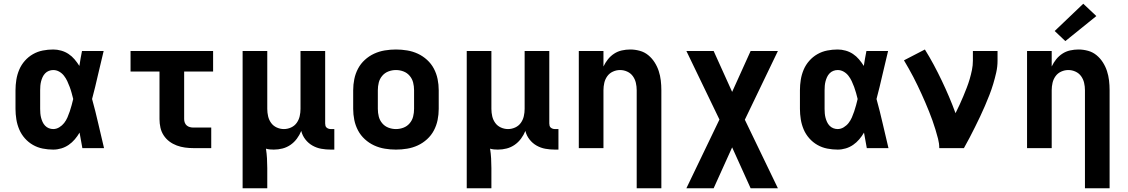

<svg xmlns="http://www.w3.org/2000/svg" viewBox="-20 -793 6040 1028"><path d="M265 8Q237 8 209 2.5Q181 -3 156.5 -17Q132 -31 113 -52.5Q94 -74 83 -100Q72 -126 67.5 -154Q63 -182 63 -210V-310Q63 -338 67.5 -366Q72 -394 83 -420Q94 -446 113 -467.5Q132 -489 156.5 -503Q181 -517 209 -522.5Q237 -528 265 -528Q286 -528 307.5 -522Q329 -516 347 -504Q365 -492 379 -475.5Q393 -459 405 -440Q408 -460 411.5 -480Q415 -500 419 -520H535Q519 -456 504.5 -391.5Q490 -327 473 -263Q491 -198 506 -132Q521 -66 537 0H421Q417 -21 413.5 -41.5Q410 -62 406 -83Q395 -64 380.5 -47Q366 -30 348 -17.5Q330 -5 308.5 1.5Q287 8 265 8ZM265 -102Q282 -102 297.5 -111.5Q313 -121 323.5 -134.5Q334 -148 341 -164Q348 -180 353.5 -196.5Q359 -213 363.5 -229.5Q368 -246 372 -263Q368 -279 363.5 -295.5Q359 -312 353 -328Q347 -344 340 -359Q333 -374 322.5 -387.5Q312 -401 297 -409.5Q282 -418 265 -418Q253 -418 241.5 -413.5Q230 -409 221.5 -400Q213 -391 208 -380Q203 -369 200 -357.5Q197 -346 196 -334Q195 -322 195 -310V-210Q195 -198 196 -186Q197 -174 200 -162.5Q203 -151 208 -140Q213 -129 221.5 -120Q230 -111 241.5 -106.5Q253 -102 265 -102Z M1015 0Q993 0 970.5 -3Q948 -6 926.5 -14Q905 -22 887 -35.5Q869 -49 856.5 -68Q844 -87 839 -109.5Q834 -132 834 -155V-410H679V-520H1121V-410H966V-155Q966 -145 969.5 -136Q973 -127 980 -121Q987 -115 996.5 -112.5Q1006 -110 1015 -110H1111V0Z M1279 215V-520H1411V-210Q1411 -190 1415.5 -170.5Q1420 -151 1431.5 -135Q1443 -119 1461.5 -110.5Q1480 -102 1500 -102Q1520 -102 1538.5 -110.5Q1557 -119 1568.5 -135Q1580 -151 1584.5 -170.5Q1589 -190 1589 -210V-520H1721V-132Q1721 -126 1722.5 -120Q1724 -114 1728.5 -110Q1733 -106 1739 -104Q1745 -102 1751 -102H1770V8H1751Q1725 8 1700 3.5Q1675 -1 1653 -13.5Q1631 -26 1615 -46.5Q1599 -67 1593 -92Q1584 -70 1569.5 -50.5Q1555 -31 1535.5 -17.5Q1516 -4 1493 2Q1470 8 1446 8Q1435 8 1424.5 7Q1414 6 1404 3Q1408 29 1409.5 55Q1411 81 1411 107V215Z M2100 8Q2070 8 2040 3Q2010 -2 1983 -14.5Q1956 -27 1933.5 -47.5Q1911 -68 1897 -94.5Q1883 -121 1877 -150.5Q1871 -180 1871 -210V-310Q1871 -340 1877 -369.5Q1883 -399 1897 -425.5Q1911 -452 1933.5 -472.5Q1956 -493 1983 -505.5Q2010 -518 2040 -523Q2070 -528 2100 -528Q2130 -528 2160 -523Q2190 -518 2217 -505.5Q2244 -493 2266.5 -472.5Q2289 -452 2303 -425.5Q2317 -399 2323 -369.5Q2329 -340 2329 -310V-210Q2329 -180 2323 -150.5Q2317 -121 2303 -94.5Q2289 -68 2266.5 -47.5Q2244 -27 2217 -14.5Q2190 -2 2160 3Q2130 8 2100 8ZM2100 -102Q2121 -102 2140.5 -109.5Q2160 -117 2173.5 -133Q2187 -149 2192 -169Q2197 -189 2197 -210V-310Q2197 -331 2192 -351Q2187 -371 2173.5 -387Q2160 -403 2140.5 -410.5Q2121 -418 2100 -418Q2079 -418 2059.5 -410.5Q2040 -403 2026.5 -387Q2013 -371 2008 -351Q2003 -331 2003 -310V-210Q2003 -189 2008 -169Q2013 -149 2026.5 -133Q2040 -117 2059.5 -109.5Q2079 -102 2100 -102Z M2479 215V-520H2611V-210Q2611 -190 2615.5 -170.5Q2620 -151 2631.5 -135Q2643 -119 2661.5 -110.5Q2680 -102 2700 -102Q2720 -102 2738.5 -110.5Q2757 -119 2768.5 -135Q2780 -151 2784.5 -170.5Q2789 -190 2789 -210V-520H2921V-132Q2921 -126 2922.5 -120Q2924 -114 2928.5 -110Q2933 -106 2939 -104Q2945 -102 2951 -102H2970V8H2951Q2925 8 2900 3.5Q2875 -1 2853 -13.5Q2831 -26 2815 -46.5Q2799 -67 2793 -92Q2784 -70 2769.5 -50.5Q2755 -31 2735.5 -17.5Q2716 -4 2693 2Q2670 8 2646 8Q2635 8 2624.5 7Q2614 6 2604 3Q2608 29 2609.5 55Q2611 81 2611 107V215Z M3389 215V-310Q3389 -330 3384.5 -349.5Q3380 -369 3368.5 -385Q3357 -401 3338.5 -409.5Q3320 -418 3300 -418Q3280 -418 3261.5 -409.5Q3243 -401 3231.5 -385Q3220 -369 3215.5 -349.5Q3211 -330 3211 -310V0H3079V-520H3211V-437Q3221 -458 3235 -475.5Q3249 -493 3268 -505.5Q3287 -518 3309.5 -523Q3332 -528 3354 -528Q3380 -528 3405.5 -521Q3431 -514 3451 -497.5Q3471 -481 3485 -459Q3499 -437 3507 -412.5Q3515 -388 3518 -362Q3521 -336 3521 -310V215Z M3655 215 3832 -153 3655 -520H3801L3900 -301L3999 -520H4145L3968 -152L4145 215H3999L3900 -4L3801 215Z M4465 8Q4437 8 4409 2.5Q4381 -3 4356.5 -17Q4332 -31 4313 -52.5Q4294 -74 4283 -100Q4272 -126 4267.5 -154Q4263 -182 4263 -210V-310Q4263 -338 4267.5 -366Q4272 -394 4283 -420Q4294 -446 4313 -467.5Q4332 -489 4356.5 -503Q4381 -517 4409 -522.5Q4437 -528 4465 -528Q4486 -528 4507.5 -522Q4529 -516 4547 -504Q4565 -492 4579 -475.5Q4593 -459 4605 -440Q4608 -460 4611.5 -480Q4615 -500 4619 -520H4735Q4719 -456 4704.5 -391.5Q4690 -327 4673 -263Q4691 -198 4706 -132Q4721 -66 4737 0H4621Q4617 -21 4613.5 -41.5Q4610 -62 4606 -83Q4595 -64 4580.5 -47Q4566 -30 4548 -17.5Q4530 -5 4508.5 1.5Q4487 8 4465 8ZM4465 -102Q4482 -102 4497.5 -111.5Q4513 -121 4523.5 -134.5Q4534 -148 4541 -164Q4548 -180 4553.5 -196.5Q4559 -213 4563.5 -229.5Q4568 -246 4572 -263Q4568 -279 4563.5 -295.5Q4559 -312 4553 -328Q4547 -344 4540 -359Q4533 -374 4522.5 -387.5Q4512 -401 4497 -409.5Q4482 -418 4465 -418Q4453 -418 4441.5 -413.5Q4430 -409 4421.5 -400Q4413 -391 4408 -380Q4403 -369 4400 -357.5Q4397 -346 4396 -334Q4395 -322 4395 -310V-210Q4395 -198 4396 -186Q4397 -174 4400 -162.5Q4403 -151 4408 -140Q4413 -129 4421.5 -120Q4430 -111 4441.5 -106.5Q4453 -102 4465 -102Z M5009 0Q5009 -25 5002.5 -50Q4996 -75 4988.5 -99.5Q4981 -124 4972.5 -148Q4964 -172 4954.5 -195.5Q4945 -219 4935 -242.5Q4925 -266 4914.5 -289Q4904 -312 4893 -335Q4882 -358 4870 -381Q4858 -404 4845.5 -426Q4833 -448 4820 -470L4932 -528Q4957 -488 4979.5 -446Q5002 -404 5022.5 -361Q5043 -318 5061.5 -274.5Q5080 -231 5096 -187Q5107 -209 5117.5 -231.5Q5128 -254 5137.5 -277Q5147 -300 5156 -323Q5165 -346 5172 -370Q5179 -394 5184 -418.5Q5189 -443 5189 -468V-520H5321V-468Q5321 -436 5314 -405Q5307 -374 5298 -344Q5289 -314 5277.5 -284.5Q5266 -255 5253.5 -226Q5241 -197 5227.5 -168.5Q5214 -140 5200 -112Q5186 -84 5171.5 -56Q5157 -28 5141 0Z M5789 215V-310Q5789 -330 5784.5 -349.5Q5780 -369 5768.5 -385Q5757 -401 5738.5 -409.5Q5720 -418 5700 -418Q5680 -418 5661.5 -409.5Q5643 -401 5631.5 -385Q5620 -369 5615.5 -349.5Q5611 -330 5611 -310V0H5479V-520H5611V-437Q5621 -458 5635 -475.5Q5649 -493 5668 -505.5Q5687 -518 5709.5 -523Q5732 -528 5754 -528Q5780 -528 5805.5 -521Q5831 -514 5851 -497.5Q5871 -481 5885 -459Q5899 -437 5907 -412.5Q5915 -388 5918 -362Q5921 -336 5921 -310V215ZM5684 -573 5627 -627 5780 -773 5850 -707Z"/></svg>

Font: Iosevka SS04 XBd Ex
Style: Regular
Weight: 800
Width: 7
Monospace: yes
Designer: Belleve Invis
Foundry: Belleve Invis
Version: Version 19.0.0; ttfautohint (v1.8.4)